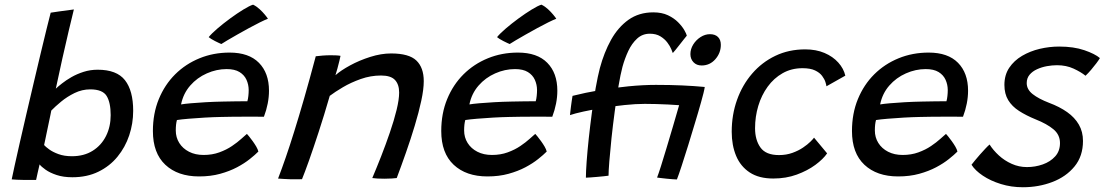

<svg xmlns="http://www.w3.org/2000/svg" viewBox="-20 -758 4712 819"><path d="M29.9 7.2Q33.4 -10.2 42.5 -51.8Q51.7 -93.4 64.7 -150.7Q77.7 -208 93 -273.6Q108.3 -339.2 123.9 -405.4Q139.4 -471.7 153.7 -531.2Q167.9 -590.8 179.1 -636.1Q190.2 -681.4 196.2 -703.9Q203.2 -705.1 231.7 -709.2Q260.1 -713.2 295.1 -717.7Q286.1 -681.4 273.1 -626.4Q260.1 -571.4 245.8 -507.5Q231.6 -443.6 218.1 -379.9Q227.3 -388.6 244.5 -402.1Q261.6 -415.7 284.9 -429.1Q308.1 -442.4 336.5 -451.5Q364.8 -460.6 396.7 -460.6Q478 -460.6 513 -416Q548.1 -371.4 548.1 -285.2Q548.1 -231.2 531.2 -180.6Q514.2 -129.9 481.2 -89.6Q448.2 -49.2 399.8 -25.6Q351.4 -1.9 288.7 -1.9Q250 -1.9 221.2 -11.6Q192.5 -21.2 174.2 -34.3Q155.9 -47.3 148.9 -56.7Q145.4 -42.2 140.7 -21.2Q135.9 -0.1 134 9.5Q112.9 9.8 81 9.5Q49.1 9.1 29.9 7.2ZM168.1 -139.3Q174.2 -132.2 189.6 -120.9Q204.9 -109.6 229.5 -100.6Q254.1 -91.6 286.8 -91.6Q338.2 -91.6 375.2 -114.8Q412.2 -137.9 432.2 -177.8Q452.1 -217.6 452.1 -266.8Q452.1 -320.4 434.9 -348.6Q417.6 -376.8 364.9 -376.8Q330.1 -376.8 298.1 -361.2Q266.2 -345.6 240.5 -324.3Q214.9 -303.1 198.8 -286.4Q198 -281.1 194.8 -266.2Q191.6 -251.2 187.6 -232Q183.6 -212.7 179.5 -193.3Q175.4 -173.9 172.4 -159.2Q169.4 -144.6 168.1 -139.3Z M1082.1 -111.6Q1068.3 -97.6 1045.5 -79.5Q1022.8 -61.3 991.2 -44.5Q959.6 -27.8 919.1 -16.6Q878.5 -5.4 829.1 -5.4Q738.3 -5.4 685.2 -55.2Q632.2 -104.9 632.2 -199Q632.2 -273.9 657.4 -335.2Q682.6 -396.6 727.2 -441Q771.9 -485.3 831.3 -509.5Q890.6 -533.7 959.4 -533.7Q1041.6 -533.7 1084.5 -490.1Q1127.4 -446.5 1127.4 -371.1Q1127.4 -344.1 1121.9 -316.1Q1116.4 -288.1 1105.8 -260Q1100.6 -260.2 1079.7 -260.2Q1058.8 -260.2 1030.1 -260.3Q1001.4 -260.3 972.6 -260Q943.8 -259.8 922.8 -259.1Q890.7 -258.5 853.7 -256.4Q816.6 -254.2 784.5 -251.5Q752.4 -248.8 734.7 -246Q729.8 -228.3 729.8 -201.6Q729.8 -171.8 744.7 -148.1Q759.6 -124.4 786.3 -110.7Q813 -97 848.4 -97Q885.2 -97 915.6 -108.1Q946 -119.1 969.4 -135Q992.9 -150.9 1008.9 -165.5Q1025 -180.1 1033.2 -186.9Q1035.7 -184.4 1042.6 -176Q1049.6 -167.5 1057.9 -155.9Q1066.2 -144.4 1073.1 -132.7Q1079.9 -120.9 1082.1 -111.6ZM752.3 -312.6Q766.7 -315.1 794.1 -317.5Q821.5 -319.9 857.6 -322Q893.6 -324.1 933.5 -324.8Q956.9 -325.4 979 -325.6Q1001.1 -325.8 1016.6 -326Q1032.1 -326.2 1035.2 -326.1Q1038.1 -336 1039.4 -349Q1040.8 -361.9 1040.8 -374.2Q1040.6 -397.3 1031.4 -417.7Q1022.2 -438.1 1001.7 -450.7Q981.2 -463.3 946.9 -463.3Q903.6 -463.3 862.3 -445Q820.9 -426.8 791.4 -393Q761.8 -359.2 752.3 -312.6ZM1059.5 -738.1Q1074.6 -730.8 1087.3 -719Q1100.1 -707.2 1109.5 -695.8Q1118.9 -684.5 1122.9 -678Q1109.8 -673.1 1088.1 -662.3Q1066.4 -651.6 1041.2 -637.8Q1016.1 -623.9 992 -610.4Q968 -596.9 949.8 -586Q931.5 -575.2 924.1 -570.2Q920.9 -571.6 913.3 -575Q905.7 -578.4 897.1 -582.9Q888.4 -587.3 881 -591.9Q873.5 -596.5 870.2 -599.6Q882.2 -614.6 907.3 -636.2Q932.5 -657.8 962.1 -679.5Q991.7 -701.2 1018.2 -717.4Q1044.7 -733.6 1059.5 -738.1Z M1268.2 6.4Q1258.3 6.7 1244.9 6.8Q1231.6 6.8 1218.1 6.6Q1205.4 6.2 1189.8 5.3Q1174.2 4.4 1166.1 3.7Q1182.2 -38.1 1199.2 -87.4Q1216.2 -136.6 1235.4 -198.3Q1254.7 -259.9 1277.4 -338.6Q1300.1 -417.3 1326.9 -518Q1339.6 -519.8 1356.6 -521Q1373.7 -522.3 1391.3 -522.3Q1402.6 -522.3 1413.7 -521.8Q1424.8 -521.4 1432.5 -519.8Q1431.8 -514.6 1427.8 -498.7Q1423.9 -482.8 1419.2 -465.3Q1414.6 -447.8 1410.9 -437.2Q1433.6 -457.4 1473.3 -479Q1512.9 -500.6 1559.4 -515.3Q1605.9 -530 1648.2 -530Q1724.6 -530 1756.1 -499.8Q1787.6 -469.6 1787.6 -411.9Q1787.6 -377.3 1777 -328.1Q1766.4 -278.8 1749.2 -222Q1732.1 -165.1 1711.8 -107.4Q1691.6 -49.8 1672.3 1.5Q1664.9 2.5 1650.8 3.4Q1636.6 4.3 1620.6 4.3Q1604.5 4.3 1590.4 3.6Q1576.2 2.8 1568 1.5Q1585.8 -40.3 1605.7 -91Q1625.5 -141.6 1643.1 -193Q1660.8 -244.4 1671.7 -289.1Q1682.6 -333.9 1682.6 -363.2Q1682.6 -397.8 1664.9 -416.8Q1647.2 -435.9 1605.4 -435.9Q1560.9 -435.9 1518.9 -421Q1476.9 -406.1 1442.7 -385.9Q1408.5 -365.7 1386.6 -349.1Q1362.2 -264.8 1339.1 -194.3Q1316.1 -123.8 1297.8 -72.3Q1279.4 -20.9 1268.2 6.4Z M2312.1 -111.6Q2298.3 -97.6 2275.5 -79.5Q2252.8 -61.3 2221.2 -44.5Q2189.6 -27.8 2149.1 -16.6Q2108.5 -5.4 2059.1 -5.4Q1968.3 -5.4 1915.2 -55.2Q1862.2 -104.9 1862.2 -199Q1862.2 -273.9 1887.4 -335.2Q1912.6 -396.6 1957.2 -441Q2001.9 -485.3 2061.3 -509.5Q2120.6 -533.7 2189.4 -533.7Q2271.6 -533.7 2314.5 -490.1Q2357.4 -446.5 2357.4 -371.1Q2357.4 -344.1 2351.9 -316.1Q2346.4 -288.1 2335.8 -260Q2330.6 -260.2 2309.7 -260.2Q2288.8 -260.2 2260.1 -260.3Q2231.4 -260.3 2202.6 -260Q2173.8 -259.8 2152.8 -259.1Q2120.7 -258.5 2083.7 -256.4Q2046.6 -254.2 2014.5 -251.5Q1982.4 -248.8 1964.7 -246Q1959.8 -228.3 1959.8 -201.6Q1959.8 -171.8 1974.7 -148.1Q1989.6 -124.4 2016.3 -110.7Q2043 -97 2078.4 -97Q2115.2 -97 2145.6 -108.1Q2176 -119.1 2199.4 -135Q2222.9 -150.9 2238.9 -165.5Q2255 -180.1 2263.2 -186.9Q2265.7 -184.4 2272.6 -176Q2279.6 -167.5 2287.9 -155.9Q2296.2 -144.4 2303.1 -132.7Q2309.9 -120.9 2312.1 -111.6ZM1982.3 -312.6Q1996.7 -315.1 2024.1 -317.5Q2051.5 -319.9 2087.6 -322Q2123.6 -324.1 2163.5 -324.8Q2186.9 -325.4 2209 -325.6Q2231.1 -325.8 2246.6 -326Q2262.1 -326.2 2265.2 -326.1Q2268.1 -336 2269.4 -349Q2270.8 -361.9 2270.8 -374.2Q2270.6 -397.3 2261.4 -417.7Q2252.2 -438.1 2231.7 -450.7Q2211.2 -463.3 2176.9 -463.3Q2133.6 -463.3 2092.3 -445Q2050.9 -426.8 2021.4 -393Q1991.8 -359.2 1982.3 -312.6ZM2289.5 -738.1Q2304.6 -730.8 2317.3 -719Q2330.1 -707.2 2339.5 -695.8Q2348.9 -684.5 2352.9 -678Q2339.8 -673.1 2318.1 -662.3Q2296.4 -651.6 2271.2 -637.8Q2246.1 -623.9 2222 -610.4Q2198 -596.9 2179.8 -586Q2161.5 -575.2 2154.1 -570.2Q2150.9 -571.6 2143.3 -575Q2135.7 -578.4 2127.1 -582.9Q2118.4 -587.3 2111 -591.9Q2103.5 -596.5 2100.2 -599.6Q2112.2 -614.6 2137.3 -636.2Q2162.5 -657.8 2192.1 -679.5Q2221.7 -701.2 2248.2 -717.4Q2274.7 -733.6 2289.5 -738.1Z M2972.9 -478.7Q2951.4 -478.7 2938.2 -492.5Q2925 -506.3 2925 -527.3Q2925 -548.7 2937 -568.1Q2949.1 -587.5 2968.2 -599.8Q2987.4 -612.2 3008.4 -612.2Q3030.5 -612.2 3042.6 -600.2Q3054.8 -588.2 3054.8 -566.8Q3054.8 -532 3031.3 -505.3Q3007.9 -478.7 2972.9 -478.7ZM2479.2 -0.1Q2479.2 -24.9 2482.4 -69Q2485.6 -113.1 2491.4 -167.6Q2497.3 -222 2504.8 -278.2Q2512.3 -334.3 2521.1 -383.9Q2529.9 -433.4 2538.8 -467.4Q2556.7 -534.3 2586.5 -588.1Q2616.4 -641.8 2660.9 -673.6Q2705.5 -705.3 2766.8 -705.3Q2802.9 -705.3 2829.1 -693Q2855.2 -680.6 2872.4 -663.2Q2889.7 -645.8 2898.9 -629.7Q2908.1 -613.6 2909.7 -605.9Q2906.1 -601.7 2897.8 -591.2Q2889.6 -580.7 2879.8 -568.3Q2870 -555.9 2861.8 -545.6Q2853.7 -535.3 2849.9 -531.7Q2848.8 -535.4 2843.3 -548.5Q2837.9 -561.6 2826.5 -576.8Q2815.1 -591.9 2796.8 -603.1Q2778.5 -614.2 2751.9 -614.2Q2720.3 -614.2 2697.7 -593.4Q2675.1 -572.7 2660 -540.5Q2644.9 -508.2 2635.2 -472.8Q2626.7 -440.8 2618.2 -390.3Q2609.8 -339.9 2602.1 -281.8Q2594.3 -223.8 2588.4 -168.4Q2582.6 -113 2579.2 -70.2Q2575.8 -27.4 2575.8 -8.6Q2569.4 -7.7 2556 -6.2Q2542.5 -4.8 2526.8 -3.4Q2511.2 -2.1 2497.9 -1.1Q2484.6 -0.1 2479.2 -0.1ZM2777.9 -395.9Q2839.6 -395.9 2889.8 -393.6Q2940.1 -391.4 2986.2 -387Q2984.9 -377.4 2980.7 -360.3Q2976.5 -343.2 2970.4 -321.8Q2964.4 -300.4 2957.8 -277.9Q2951.1 -255.5 2945.1 -235.4Q2931 -187.8 2915.7 -138.6Q2900.4 -89.5 2887.6 -50.3Q2874.8 -11.1 2867.4 7.5Q2861.4 7.5 2849.2 6.5Q2837 5.6 2823.3 4.2Q2809.6 2.8 2798.4 1.4Q2787.2 0.1 2782.8 -0.6Q2788.1 -13.9 2799.1 -48.2Q2810 -82.4 2823.5 -127.8Q2837 -173.1 2851.2 -220.9Q2865.5 -268.6 2876.9 -309.3Q2856.1 -310.9 2830.6 -312.2Q2805 -313.4 2779.1 -314.2Q2753.2 -314.9 2730.7 -314.9Q2691.6 -314.9 2644.8 -310Q2598 -305.1 2552.2 -297.7Q2506.4 -290.4 2469 -282.2Q2431.7 -274 2411.3 -267Q2411.8 -272.3 2413 -282.6Q2414.1 -292.9 2415.7 -305.1Q2417.3 -317.3 2419 -329Q2420.7 -340.6 2422.2 -349.1Q2476.4 -362.8 2537.7 -373.3Q2599 -383.8 2660.9 -389.8Q2722.9 -395.9 2777.9 -395.9Z M3508.2 -103.8Q3491.4 -79.4 3457.9 -54.6Q3424.3 -29.9 3378.6 -13.2Q3332.8 3.5 3278.4 3.5Q3217.4 3.5 3178.1 -22.3Q3138.8 -48.2 3120 -93.2Q3101.2 -138.3 3101.2 -195.9Q3101.2 -268.4 3123.9 -332Q3146.6 -395.7 3188.4 -444.1Q3230.2 -492.6 3287.6 -520Q3344.9 -547.4 3414.8 -547.4Q3461.2 -547.4 3497 -532.1Q3532.9 -516.8 3555.8 -491.2Q3578.8 -465.6 3585.8 -435.3L3505.3 -389.9Q3504.8 -395.7 3500.9 -408.1Q3497 -420.5 3486.8 -434.3Q3476.6 -448.1 3456.6 -457.6Q3436.6 -467.1 3403.2 -467.1Q3356.1 -467.1 3318.5 -445.8Q3280.9 -424.5 3254.6 -388.2Q3228.2 -351.9 3214.5 -306.1Q3200.8 -260.3 3200.8 -211.2Q3200.8 -161 3223.8 -128.8Q3246.9 -96.5 3302.7 -96.5Q3333.9 -96.5 3360 -105.9Q3386.1 -115.3 3405.6 -128.6Q3425 -141.8 3437.1 -153.8Q3449.2 -165.9 3452.4 -170.8Z M4064.1 -111.6Q4050.3 -97.6 4027.5 -79.5Q4004.8 -61.3 3973.2 -44.5Q3941.6 -27.8 3901.1 -16.6Q3860.5 -5.4 3811.1 -5.4Q3720.3 -5.4 3667.2 -55.2Q3614.2 -104.9 3614.2 -199Q3614.2 -273.9 3639.4 -335.2Q3664.6 -396.6 3709.2 -441Q3753.9 -485.3 3813.3 -509.5Q3872.6 -533.7 3941.4 -533.7Q4023.6 -533.7 4066.5 -490.1Q4109.4 -446.5 4109.4 -371.1Q4109.4 -344.1 4103.9 -316.1Q4098.4 -288.1 4087.8 -260Q4082.6 -260.2 4061.7 -260.2Q4040.8 -260.2 4012.1 -260.3Q3983.4 -260.3 3954.6 -260Q3925.8 -259.8 3904.8 -259.1Q3872.7 -258.5 3835.7 -256.4Q3798.6 -254.2 3766.5 -251.5Q3734.4 -248.8 3716.7 -246Q3711.8 -228.3 3711.8 -201.6Q3711.8 -171.8 3726.7 -148.1Q3741.6 -124.4 3768.3 -110.7Q3795 -97 3830.4 -97Q3867.2 -97 3897.6 -108.1Q3928 -119.1 3951.4 -135Q3974.9 -150.9 3990.9 -165.5Q4007 -180.1 4015.2 -186.9Q4017.7 -184.4 4024.6 -176Q4031.6 -167.5 4039.9 -155.9Q4048.2 -144.4 4055.1 -132.7Q4061.9 -120.9 4064.1 -111.6ZM3734.3 -312.6Q3748.7 -315.1 3776.1 -317.5Q3803.5 -319.9 3839.6 -322Q3875.6 -324.1 3915.5 -324.8Q3938.9 -325.4 3961 -325.6Q3983.1 -325.8 3998.6 -326Q4014.1 -326.2 4017.2 -326.1Q4020.1 -336 4021.4 -349Q4022.8 -361.9 4022.8 -374.2Q4022.6 -397.3 4013.4 -417.7Q4004.2 -438.1 3983.7 -450.7Q3963.2 -463.3 3928.9 -463.3Q3885.6 -463.3 3844.3 -445Q3802.9 -426.8 3773.4 -393Q3743.8 -359.2 3734.3 -312.6Z M4343.1 40.7Q4293.4 40.7 4249.4 27Q4205.3 13.4 4172.4 -8.7Q4139.5 -30.7 4124.1 -55.3Q4129.2 -62.1 4139 -73.9Q4148.8 -85.7 4160.5 -99.1Q4172.2 -112.5 4183.2 -124Q4194.1 -135.6 4201.2 -141.6Q4216.4 -117.4 4240.5 -95.2Q4264.6 -73 4295.4 -59.2Q4326.2 -45.3 4360.6 -45.3Q4395.8 -45.3 4428.1 -56.7Q4460.4 -68.1 4480.9 -90.8Q4501.5 -113.5 4501.5 -147.7Q4501.5 -183.3 4473.6 -206.5Q4445.8 -229.7 4397.4 -248.9Q4356.8 -265.5 4326.9 -284.8Q4297 -304 4280.7 -330.8Q4264.4 -357.6 4264.4 -395.8Q4264.4 -438 4284.9 -468.8Q4305.5 -499.6 4339.8 -519.8Q4374.1 -539.9 4415.2 -549.7Q4456.4 -559.4 4497.9 -559.4Q4560 -559.4 4605.3 -543.9Q4650.6 -528.4 4671.8 -510.3Q4667 -502 4656.8 -488.3Q4646.6 -474.7 4634.5 -460.5Q4622.4 -446.2 4610.4 -434.9Q4590.9 -450.8 4559.5 -465.3Q4528.1 -479.8 4488.8 -479.8Q4468.2 -479.8 4445.8 -475.8Q4423.3 -471.7 4403.7 -462.7Q4384 -453.8 4371.8 -439.2Q4359.6 -424.6 4359.6 -403.7Q4359.6 -376.5 4384.9 -356.6Q4410.1 -336.7 4454.9 -319.4Q4499.7 -302.7 4532.1 -279.8Q4564.5 -256.9 4582 -226.5Q4599.6 -196.1 4599.6 -156.8Q4599.6 -91.8 4563.5 -47.9Q4527.5 -4 4469 18.3Q4410.5 40.7 4343.1 40.7Z"/></svg>

Font: Grandstander Thin
Style: Italic
Weight: 100
Italic angle: -15°
Designer: Tyler Finck
Foundry: Etcetera Type Co
Version: Version 1.200